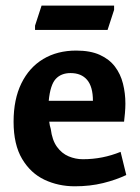

<svg xmlns="http://www.w3.org/2000/svg" viewBox="-20 -644 497 680"><path d="M244.9 15.8Q186.9 15.8 137.7 -7.3Q88.5 -30.5 58.3 -81.2Q28.1 -132 28.1 -212.9Q28.1 -292.3 55.7 -348.7Q83.3 -405.1 133.1 -435Q183 -464.9 249.9 -464.9Q300 -464.9 333.6 -449.6Q367.2 -434.3 387.1 -408.1Q407 -381.9 415.5 -347.9Q424.1 -313.8 424.1 -276.8Q424.1 -261.8 422.5 -243.1Q420.9 -224.3 419.4 -213.1H154.4Q155 -206.1 156.4 -199.9Q157.7 -193.7 159.8 -187.3Q164.6 -147.7 181.7 -124.1Q198.8 -100.5 223.1 -90.3Q247.5 -80.1 273 -80.1Q309.3 -80.1 342.2 -86.7Q375.1 -93.2 407.1 -106.2L427.2 -24.2Q391.2 -7 345.2 4.4Q299.1 15.8 244.9 15.8ZM152.6 -286.9H309.1Q309.1 -336.8 288.6 -361Q268.1 -385.2 229.9 -385.2Q196.2 -385.2 177 -364Q157.9 -342.7 152.6 -286.9ZM384.1 -624.1V-609.1L361 -538.1H104.1V-553.1L127.2 -624.1Z"/></svg>

Font: Ancizar Sans Thin
Style: Regular
Weight: 100
Designer: Cesar Puertas, Viviana Monsalve, Julian Moncada, Julian Prieto, Jose Castro, Mariel Hernandez, Felipe Aragon, Sara Alarc
Version: Version 8.100